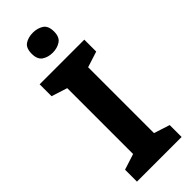

<svg xmlns="http://www.w3.org/2000/svg" viewBox="-298 -962 996 996"><g transform="rotate(-45 200.5 -464.0)"><path d="M363.9 0H36.3V-87.4L123.4 -115.5V-598.7L36.3 -626.6V-714H363.9V-626.6L276.8 -598.7V-115.5L363.9 -87.4ZM200.9 -928.4Q233.7 -928.4 258.4 -912.8Q283 -897.2 283 -854.7Q283 -813.9 258.4 -797.8Q233.7 -781.6 200.9 -781.6Q166.7 -781.6 142.8 -797.8Q119 -813.9 119 -854.7Q119 -897.2 142.8 -912.8Q166.7 -928.4 200.9 -928.4Z"/></g></svg>

Font: Noto Sans Khmer
Style: Regular
Weight: 400
Designer: Danh Hong and the Monotype Design Team
Foundry: Monotype Imaging Inc.
Version: Version 2.003